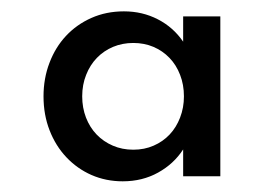

<svg xmlns="http://www.w3.org/2000/svg" viewBox="-20 -784 479 345"><path d="M58.2 -610.9Q58.2 -643.2 68.9 -671.1Q79.5 -699.1 98.6 -719.5Q117.7 -740 144.3 -751.8Q170.9 -763.6 202.7 -763.6Q235.9 -763.6 263.6 -749.3Q291.4 -735 309.1 -709.1V-754.5H375.9V-467.3H309.1V-515.5Q292.3 -489.5 264.1 -473.9Q235.9 -458.2 200.5 -458.2Q170.5 -458.2 144.5 -469.5Q118.6 -480.9 99.3 -501.4Q80 -521.8 69.1 -549.8Q58.2 -577.7 58.2 -610.9ZM219.5 -515Q239.5 -515 256.1 -522.3Q272.7 -529.5 284.8 -542.3Q296.8 -555 303.6 -572.7Q310.5 -590.5 310.5 -610.9Q310.5 -631.8 303.6 -649.5Q296.8 -667.3 284.5 -680Q272.3 -692.7 255.7 -699.8Q239.1 -706.8 219.5 -706.8Q200 -706.8 183.2 -699.8Q166.4 -692.7 154.1 -680Q141.8 -667.3 134.8 -649.5Q127.7 -631.8 127.7 -610.9Q127.7 -590.5 134.5 -572.7Q141.4 -555 153.6 -542.3Q165.9 -529.5 182.7 -522.3Q199.5 -515 219.5 -515Z"/></svg>

Font: Spartan MB SemBd
Style: Regular
Weight: 600
Designer: Matt Bailey, Mirko Velimirovic
Foundry: Matt Bailey
Version: Version 1.005